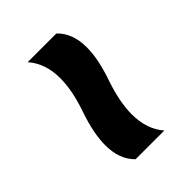

<svg xmlns="http://www.w3.org/2000/svg" viewBox="-11 -500 485 485"><g transform="rotate(45 232.0 -257.0)"><path d="M48.8 -297.9Q77.1 -327.6 127.9 -327.6Q169.9 -327.6 227.1 -307.6Q284.2 -288.1 328.1 -288.1Q381.3 -288.1 415 -317.4V-214.8Q386.7 -185.5 335.9 -185.5Q293.9 -185.5 236.8 -205.1Q179.7 -225.1 135.7 -225.1Q82.5 -225.1 48.8 -195.3Z"/></g></svg>

Font: Voltera
Style: Bold
Weight: 700
Designer: Bernd Montag
Version: Version 1.301